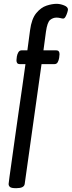

<svg xmlns="http://www.w3.org/2000/svg" viewBox="-20 -776 375 1003"><path d="M62 207Q40 207 32.5 201Q25 195 25 185Q25 181 29.5 148.5Q34 116 41.5 63Q49 10 58 -55Q67 -120 77 -189Q87 -258 96.5 -323.5Q106 -389 113 -441H83Q66 -441 66 -461Q66 -468 68 -480.5Q70 -493 76 -503Q82 -513 93 -513H123L137 -618Q145 -678 169.5 -707.5Q194 -737 223 -746.5Q252 -756 276 -756Q294 -756 314.5 -748Q335 -740 335 -726Q335 -722 331.5 -710.5Q328 -699 322.5 -689Q317 -679 310 -679Q305 -679 295.5 -681.5Q286 -684 275 -684Q257 -684 242 -672Q227 -660 220 -610L207 -513H274Q291 -513 291 -493Q291 -486 289 -473.5Q287 -461 281.5 -451Q276 -441 264 -441H197L109 185Q106 207 66 207Z"/></svg>

Font: Asap Condensed Condensed Regular
Style: Italic
Weight: 400
Width: 3
Italic angle: -6°
Designer: Pablo Cosgaya
Foundry: Omnibus-Type
Version: Version 3.001; ttfautohint (v1.8.4.7-5d5b)